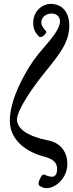

<svg xmlns="http://www.w3.org/2000/svg" viewBox="-20 -745 379 995"><path d="M222 230C269 230 329 177 329 104C329 46 297 -4 231 -17C129 -37 68 -75 68 -126C68 -175 152 -296 210 -367C289 -464 339 -526 339 -612C339 -683 302 -725 241 -725C205 -725 152 -692 152 -626C152 -594 164 -573 183 -555C194 -544 227 -575 219 -583C202 -601 194 -615 194 -629C194 -655 218 -675 248 -675C273 -675 291 -658 291 -635C291 -597 249 -547 211 -503C168 -455 138 -412 112 -365C78 -305 31 -208 31 -119C31 -9 132 46 203 65C257 79 276 97 276 132C276 156 266 171 250 171C240 171 224 167 213 161C203 156 195 162 185 186C178 203 178 212 184 217C196 226 209 230 222 230Z"/></svg>

Font: Junicode Two Beta SemiCondensed Medium
Style: Italic
Weight: 500
Width: 4
Italic angle: -10°
Version: Version 1.063